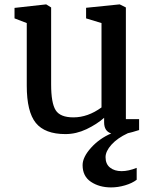

<svg xmlns="http://www.w3.org/2000/svg" viewBox="-20 -588 682 858"><path d="M551.3 7.3Q504.9 28.8 478.3 58.3Q451.7 87.9 451.7 114.3Q451.7 145 471.7 160.9Q491.7 176.8 523.4 176.8Q554.2 176.8 590.8 162.1V215.3Q570.3 231 538.8 240.2Q507.3 249.5 476.6 249.5Q423.8 249.5 386.5 224.6Q349.1 199.7 349.1 149.9Q349.1 114.3 386.7 72.5Q424.3 30.8 477.1 8.3Q445.3 -1.5 445.3 -41.5V-61.5Q412.6 -32.7 366.5 -10.7Q320.3 11.2 272.5 11.2Q180.7 11.2 140.1 -38.6Q99.6 -88.4 99.6 -205.1V-484.9L44.9 -505.9V-552.7L186 -568.4H186.5L208.5 -554.7V-210.9Q208.5 -127.4 228.8 -95.5Q249 -63.5 308.1 -63.5Q372.6 -63.5 433.6 -107.9V-484.9L364.7 -505.9V-553.2L514.2 -568.4H515.1L542.5 -554.7V-55.7H601.6V-6.8Q567.9 3.9 551.3 7.3Z"/></svg>

Font: HaufeMerriweather
Style: Regular
Weight: 400
Designer: Eben Sorkin ( eben@eyebytes.com )
Foundry: Eben Sorkin
Version: Version 1.56